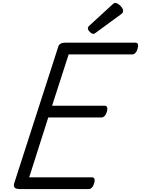

<svg xmlns="http://www.w3.org/2000/svg" viewBox="-20 -1289 962 1309"><path d="M116 0Q91 0 81 -9Q71 -18 77 -40L377 -970Q381 -984 392.5 -991Q404 -998 424 -998H905Q916 -998 920 -988Q924 -978 918 -958Q913 -938 903 -928Q893 -918 882 -918H448L335 -568H695Q706 -568 710 -558Q714 -548 709 -528Q703 -508 693 -498Q683 -488 672 -488H309L179 -80H608Q619 -80 623.5 -70.5Q628 -61 622 -40Q617 -21 607 -10.5Q597 0 586 0ZM617 -1058Q606 -1058 592.5 -1071.5Q579 -1085 579 -1095Q579 -1099 580.5 -1103Q582 -1107 588 -1113L746 -1258Q751 -1263 755.5 -1266Q760 -1269 766 -1269Q776 -1269 788.5 -1260Q801 -1251 810 -1239Q819 -1227 819 -1216Q819 -1209 817 -1204Q815 -1199 804 -1191L636 -1068Q630 -1064 625.5 -1061Q621 -1058 617 -1058Z"/></svg>

Font: Playwrite RO
Style: Regular
Weight: 400
Designer: Veronika Burian, José Scaglione
Foundry: TypeTogether
Version: Version 1.002